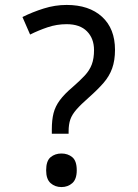

<svg xmlns="http://www.w3.org/2000/svg" viewBox="-20 -744 558 778"><path d="M190 -202V-220Q190 -258 197 -285.5Q204 -313 222.5 -338Q241 -363 273 -390Q304 -417 323.5 -438Q343 -459 352 -483Q361 -507 361 -541Q361 -588 332.5 -617Q304 -646 250 -646Q210 -646 173 -633.5Q136 -621 102 -604L71 -675Q111 -695 157 -709.5Q203 -724 250 -724Q341 -724 393.5 -676Q446 -628 446 -542Q446 -499 434.5 -467Q423 -435 399.5 -408Q376 -381 341 -350Q308 -321 290 -300.5Q272 -280 265 -260Q258 -240 258 -211V-202ZM229 14Q203 14 185 -2Q167 -18 167 -54Q167 -92 185 -107Q203 -122 229 -122Q255 -122 273 -107Q291 -92 291 -54Q291 -18 273 -2Q255 14 229 14Z"/></svg>

Font: bangla115
Style: Regular
Weight: 400
Designer: Jelle Bosma - Monotype Design Team
Foundry: Monotype Imaging Inc.
Version: Version 2.003